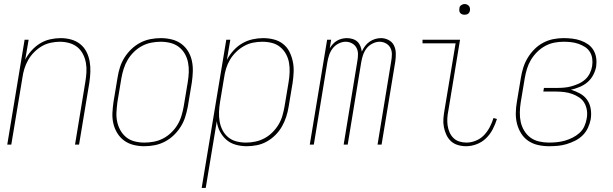

<svg xmlns="http://www.w3.org/2000/svg" viewBox="-20 -717 3040 952"><path d="M16 0 102 -520H122L105 -421Q117 -445 136.5 -466.5Q156 -488 179 -502Q202 -516 228.5 -522Q255 -528 281 -528Q308 -528 333 -521Q358 -514 377.5 -498.5Q397 -483 408.5 -460.5Q420 -438 424.5 -412.5Q429 -387 428 -360.5Q427 -334 423 -307L372 0H352L403 -310Q407 -334 408.5 -358Q410 -382 406 -405Q402 -428 391.5 -448.5Q381 -469 364 -483Q347 -497 324 -503.5Q301 -510 277 -510Q255 -510 231.5 -505Q208 -500 187.5 -488Q167 -476 149.5 -458.5Q132 -441 120 -420Q108 -399 101 -376.5Q94 -354 91 -331L36 0Z M695 8Q668 8 642 1.5Q616 -5 595.5 -20Q575 -35 561.5 -57Q548 -79 542 -105Q536 -131 537.5 -158.5Q539 -186 543 -213L563 -333Q567 -359 575 -384Q583 -409 597.5 -432Q612 -455 632 -474Q652 -493 676 -505.5Q700 -518 726 -523Q752 -528 778 -528Q805 -528 831.5 -521.5Q858 -515 878.5 -500Q899 -485 912.5 -463Q926 -441 931.5 -415Q937 -389 936 -361.5Q935 -334 931 -307L911 -187Q906 -161 898 -136Q890 -111 875.5 -88Q861 -65 841 -46Q821 -27 797 -14.5Q773 -2 747 3Q721 8 695 8ZM696 -10Q719 -10 743 -14.5Q767 -19 789 -30.5Q811 -42 829.5 -60Q848 -78 860.5 -99Q873 -120 880 -143.5Q887 -167 891 -190L911 -310Q915 -334 916 -358.5Q917 -383 912.5 -406.5Q908 -430 896.5 -450Q885 -470 867 -484Q849 -498 825.5 -504Q802 -510 777 -510Q754 -510 730.5 -505.5Q707 -501 685 -489.5Q663 -478 644.5 -460Q626 -442 613.5 -421Q601 -400 593.5 -376.5Q586 -353 582 -330L562 -210Q559 -186 557.5 -161.5Q556 -137 561 -113.5Q566 -90 577.5 -70Q589 -50 606.5 -36Q624 -22 647.5 -16Q671 -10 696 -10Z M980 215 1102 -520H1122L1105 -420Q1118 -445 1137.5 -466.5Q1157 -488 1181 -502Q1205 -516 1232 -522Q1259 -528 1285 -528Q1312 -528 1337.5 -521.5Q1363 -515 1383 -499.5Q1403 -484 1414.5 -461.5Q1426 -439 1431.5 -413.5Q1437 -388 1436 -361Q1435 -334 1431 -307L1411 -187Q1407 -162 1399 -137.5Q1391 -113 1378 -90Q1365 -67 1345.5 -47.5Q1326 -28 1302.5 -15Q1279 -2 1253.5 3Q1228 8 1203 8Q1175 8 1148.5 0.5Q1122 -7 1102.5 -24Q1083 -41 1070.5 -65Q1058 -89 1055 -116L1000 215ZM1200 -10Q1223 -10 1246.5 -15Q1270 -20 1291.5 -31.5Q1313 -43 1331 -61Q1349 -79 1361.5 -100Q1374 -121 1380.5 -144Q1387 -167 1391 -190L1411 -310Q1415 -334 1416 -358.5Q1417 -383 1413 -406Q1409 -429 1398 -449Q1387 -469 1369.5 -483.5Q1352 -498 1329 -504Q1306 -510 1281 -510Q1258 -510 1235 -505.5Q1212 -501 1190.5 -489Q1169 -477 1151 -459.5Q1133 -442 1120.5 -421Q1108 -400 1101 -377Q1094 -354 1091 -331L1071 -211Q1067 -187 1066 -162.5Q1065 -138 1069 -115Q1073 -92 1083.5 -71.5Q1094 -51 1111.5 -36.5Q1129 -22 1152 -16Q1175 -10 1200 -10Z M1516 0 1602 -520H1622L1615 -478Q1622 -489 1631 -499Q1640 -509 1651.5 -515.5Q1663 -522 1675.5 -525Q1688 -528 1700 -528Q1715 -528 1729 -523.5Q1743 -519 1752.5 -510Q1762 -501 1767 -488Q1772 -475 1774 -461Q1780 -475 1789.5 -488Q1799 -501 1812 -510Q1825 -519 1839.5 -523.5Q1854 -528 1869 -528Q1889 -528 1907 -518.5Q1925 -509 1933.5 -491.5Q1942 -474 1942.5 -453Q1943 -432 1940 -412L1872 0H1852L1920 -415Q1923 -432 1923 -449Q1923 -466 1915.5 -480Q1908 -494 1893.5 -502Q1879 -510 1862 -510Q1845 -510 1827 -501Q1809 -492 1797.5 -477Q1786 -462 1780 -444Q1774 -426 1771 -408L1704 0H1684L1752 -415Q1755 -432 1755 -449Q1755 -466 1747.5 -480Q1740 -494 1725.5 -502Q1711 -510 1694 -510Q1676 -510 1658.5 -501Q1641 -492 1629.5 -477Q1618 -462 1612 -444Q1606 -426 1603 -408L1536 0Z M2291 8Q2270 8 2250 2Q2230 -4 2216 -17Q2202 -30 2193.5 -48Q2185 -66 2181 -86.5Q2177 -107 2178.5 -128Q2180 -149 2184 -171L2239 -502H2075V-520H2261L2203 -168Q2199 -149 2198 -130.5Q2197 -112 2199.5 -94.5Q2202 -77 2209 -61Q2216 -45 2228 -33Q2240 -21 2257 -15.5Q2274 -10 2293 -10Q2316 -10 2339.5 -19.5Q2363 -29 2380 -47Q2397 -65 2408.5 -87Q2420 -109 2427 -132L2444 -127Q2436 -101 2423 -76Q2410 -51 2390 -31.5Q2370 -12 2343.5 -2Q2317 8 2291 8ZM2283 -644Q2277 -644 2271.5 -646Q2266 -648 2262 -652.5Q2258 -657 2257.5 -663.5Q2257 -670 2258 -676Q2258 -681 2260.5 -685Q2263 -689 2267 -691.5Q2271 -694 2275 -695.5Q2279 -697 2284 -697Q2290 -697 2295.5 -694.5Q2301 -692 2305 -687.5Q2309 -683 2310 -676.5Q2311 -670 2310 -664Q2309 -659 2306.5 -655Q2304 -651 2300.5 -648.5Q2297 -646 2292.5 -645Q2288 -644 2283 -644Z M2702 8Q2674 8 2647.5 2Q2621 -4 2599.5 -18.5Q2578 -33 2564 -55.5Q2550 -78 2543.5 -103.5Q2537 -129 2537.5 -157Q2538 -185 2543 -213L2563 -333Q2567 -358 2575 -383Q2583 -408 2597 -431Q2611 -454 2630.5 -473.5Q2650 -493 2674 -505.5Q2698 -518 2723.5 -523Q2749 -528 2774 -528Q2796 -528 2817.5 -525.5Q2839 -523 2859 -516Q2879 -509 2895.5 -497.5Q2912 -486 2922.5 -468.5Q2933 -451 2936 -430Q2939 -409 2936 -387Q2932 -365 2921 -344.5Q2910 -324 2893 -309.5Q2876 -295 2854.5 -286Q2833 -277 2811 -272Q2835 -265 2856.5 -253Q2878 -241 2891.5 -221.5Q2905 -202 2909 -177Q2913 -152 2909 -126Q2905 -105 2895.5 -84Q2886 -63 2869.5 -46.5Q2853 -30 2832 -19.5Q2811 -9 2789.5 -2.5Q2768 4 2746 6Q2724 8 2702 8ZM2702 -10Q2722 -10 2741.5 -12Q2761 -14 2780.5 -19.5Q2800 -25 2819 -34.5Q2838 -44 2853.5 -58Q2869 -72 2877.5 -91Q2886 -110 2889 -129Q2893 -150 2890 -170Q2887 -190 2877.5 -206.5Q2868 -223 2851.5 -234Q2835 -245 2816.5 -251.5Q2798 -258 2778 -260.5Q2758 -263 2737 -263H2674L2677 -281H2740Q2758 -281 2776.5 -282.5Q2795 -284 2813 -289Q2831 -294 2849 -302Q2867 -310 2881.5 -323Q2896 -336 2904.5 -353.5Q2913 -371 2916 -389Q2919 -408 2916.5 -426.5Q2914 -445 2904.5 -460Q2895 -475 2880 -484.5Q2865 -494 2847.5 -500Q2830 -506 2811.5 -508Q2793 -510 2774 -510Q2751 -510 2728 -505.5Q2705 -501 2683 -489Q2661 -477 2643 -459Q2625 -441 2612.5 -420Q2600 -399 2593 -376Q2586 -353 2582 -330L2562 -210Q2558 -185 2557.5 -160Q2557 -135 2562 -112Q2567 -89 2579.5 -68.5Q2592 -48 2610.5 -34.5Q2629 -21 2653 -15.5Q2677 -10 2702 -10Z"/></svg>

Font: Iosevka Term Curly Thin
Style: Italic
Weight: 100
Italic angle: -9°
Designer: Belleve Invis
Foundry: Belleve Invis
Version: Version 32.3.0